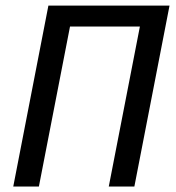

<svg xmlns="http://www.w3.org/2000/svg" viewBox="-20 -679 640 699"><path d="M28.3 0 156.2 -658.7H597.2L469.2 0H376L489.3 -582.5H234.9L121.6 0Z"/></svg>

Font: Liberation Mono
Style: Italic
Weight: 400
Italic angle: -12°
Monospace: yes
Designer: Steve Matteson
Foundry: Ascender Corporation
Version: Version 2.1.5